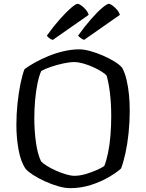

<svg xmlns="http://www.w3.org/2000/svg" viewBox="-20 -976 758 996"><path d="M344 0Q316 0 281.5 -10Q247 -20 213 -35.5Q179 -51 152.5 -68Q126 -85 113 -100Q88 -136 76.5 -198Q65 -260 65 -328Q65 -385 71 -441Q77 -497 86.5 -543Q96 -589 107 -617Q128 -633 160 -651Q192 -669 231 -685Q270 -701 311 -710.5Q352 -720 392 -720Q416 -720 448.5 -711Q481 -702 514.5 -687.5Q548 -673 574.5 -656.5Q601 -640 614 -624Q628 -598 636.5 -562Q645 -526 649 -485.5Q653 -445 653 -402Q653 -343 647 -285.5Q641 -228 630.5 -180.5Q620 -133 608 -102Q585 -81 544 -57Q503 -33 451.5 -16.5Q400 0 344 0ZM366 -64Q393 -64 424 -73Q455 -82 482 -94Q509 -106 521 -115Q532 -142 540.5 -183Q549 -224 553 -273Q557 -322 557 -374Q557 -437 550.5 -492Q544 -547 533 -584Q527 -592 508 -604Q489 -616 464 -627.5Q439 -639 412.5 -646.5Q386 -654 365 -654Q341 -654 308.5 -647Q276 -640 245 -629.5Q214 -619 194 -608Q182 -581 174 -541Q166 -501 162 -455Q158 -409 158 -363Q158 -298 166.5 -237Q175 -176 193 -139Q203 -128 224 -115Q245 -102 271 -90.5Q297 -79 322.5 -71.5Q348 -64 366 -64ZM416 -769Q406 -773 397.5 -779.5Q389 -786 385 -791Q420 -840 453 -877.5Q486 -915 510.5 -935.5Q535 -956 544 -956Q552 -956 563.5 -947.5Q575 -939 586 -926.5Q597 -914 602 -899ZM254 -769Q245 -771 236.5 -777.5Q228 -784 223 -791Q258 -840 291 -877Q324 -914 348.5 -935Q373 -956 382 -956Q390 -956 402 -947.5Q414 -939 425 -926Q436 -913 440 -899Z"/></svg>

Font: Texturina 12pt Light
Style: Regular
Weight: 300
Designer: Guillermo Torres Carreño
Foundry: Omnibus-Type
Version: Version 1.002